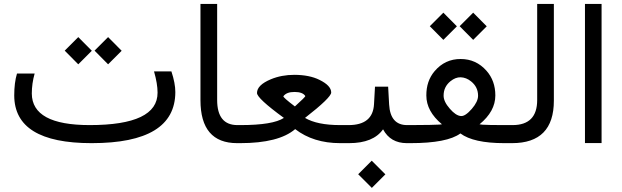

<svg xmlns="http://www.w3.org/2000/svg" viewBox="-20 -712 3092 955"><path d="M138.2 -246.6Q139.2 -89.8 425.8 -89.8Q764.6 -89.8 763.7 -251.5Q763.7 -295.4 746.1 -356.9H832.5Q852.1 -297.9 852.1 -253.9Q851.6 0 436.5 0H435.1Q51.3 0 50.8 -237.3Q50.8 -300.8 64.5 -346.2H152.3Q138.2 -296.4 138.2 -246.6ZM450.3 -460.1 517.7 -527.5 585.1 -459.5 517.7 -392.1ZM301.9 -460.1 369.3 -527.5 436.7 -459.5 369.3 -392.1Z M1179.7 -43Q1180.2 0 1169.9 0H1159.7Q977.1 0 977.1 -213.9V-692.4H1060.1V-214.8Q1060.1 -89.8 1161.1 -89.8H1169.9Q1179.7 -89.8 1179.7 -52.2Z M1497.1 -125.5Q1557.6 -89.8 1671.9 -89.8H1683.1Q1692.9 -89.8 1692.9 -52.2V-43Q1692.4 0 1683.1 0H1671.9Q1538.6 0 1448.2 -69.8Q1366.7 0 1174.8 0H1163.1Q1125 0 1125 -43V-52.2Q1125 -89.8 1163.1 -89.8H1176.3Q1337.4 -89.8 1392.1 -125.5Q1258.3 -223.1 1258.3 -249.5Q1258.3 -289.1 1327.6 -317.9Q1380.4 -339.8 1444.3 -339.8Q1519.5 -339.4 1568.8 -314.9Q1627.4 -286.1 1627.4 -252Q1627.4 -227.1 1497.1 -125.5ZM1498.5 -234.4Q1485.8 -254.4 1445.6 -254.6Q1405.3 -254.9 1389.6 -233.4Q1386.2 -228.5 1446.8 -182.6Q1500.5 -231 1498.5 -234.4Z M2018.6 -43Q2018.6 0 2008.8 0H2003.9Q1921.9 0 1885.3 -68.8Q1836.9 0 1716.3 0H1675.3Q1637.7 0 1637.7 -43V-52.2Q1637.7 -89.8 1675.3 -89.8H1713.9Q1834.5 -89.8 1840.3 -193.4L1845.2 -280.8H1910.6L1915.5 -192.4Q1921.4 -89.8 2004.9 -89.8H2008.8Q2018.6 -89.8 2018.6 -47.9ZM1761.6 154.7 1829 87.3 1896.9 155.2 1829.5 222.6Z M2271 -327.6Q2245.6 -328.1 2220.7 -308.1Q2186.5 -280.3 2186.5 -236.8Q2186 -207 2217.3 -171.4Q2247.1 -136.7 2272.5 -134.8Q2293.9 -132.8 2326.7 -170.4Q2357.9 -206.5 2357.9 -235.8Q2357.9 -279.3 2323.2 -307.1Q2299.3 -326.7 2271 -327.6ZM2271.5 -418.5Q2348.1 -418.5 2399.9 -359.9Q2443.8 -310.1 2443.8 -237.3Q2443.8 -158.2 2365.2 -93.8Q2368.7 -92.8 2379.4 -91.8Q2409.2 -89.8 2487.3 -89.8H2502.9Q2512.7 -89.8 2512.7 -52.2V-43Q2512.7 0 2502.9 0H2488.3Q2335 0 2270 -48.3Q2204.6 0 2021.5 0H2001.5Q1963.4 0 1963.4 -43V-52.2Q1963.4 -89.8 2001.5 -89.8H2021.5Q2140.6 -90.3 2165 -92.3Q2174.3 -93.3 2178.2 -93.8Q2100.6 -158.7 2100.6 -236.8Q2100.1 -309.1 2141.6 -357.9Q2193.4 -418.9 2271.5 -418.5ZM2266.2 -581.6 2333.6 -649 2401 -581.1 2333.6 -513.7ZM2117.8 -581.6 2185.2 -649 2252.6 -581.1 2185.2 -513.7Z M2496.1 0Q2458 0 2458 -43V-52.2Q2458 -89.8 2496.1 -89.8H2529.3Q2651.9 -89.8 2651.9 -214.4V-692.4H2734.9V-211.4Q2734.9 0 2526.9 0Z M2889.6 -692.4H2972.2V-0.5H2889.6Z"/></svg>

Font: Dirooz
Style: Regular
Weight: 400
Foundry: DejaVu fonts team - Redesigned by Saber Rastikerdar
Version: Version 0.2.1